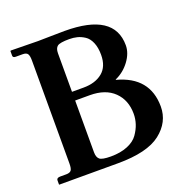

<svg xmlns="http://www.w3.org/2000/svg" viewBox="-118 -759 855 871"><g transform="rotate(-20 310.0 -323.5)"><path d="M221.2 -562V-376H276.9Q334 -376 368.4 -404.1Q402.8 -432.1 402.8 -488.8Q402.8 -523.9 392.3 -548.6Q381.8 -573.2 364 -584.7Q346.2 -596.2 328.6 -600.6Q311 -605 291 -605Q246.1 -605 233.6 -595.5Q221.2 -585.9 221.2 -562ZM221.2 -334V-84Q221.2 -60.1 233.2 -50Q245.1 -40 287.1 -40Q334 -40 367.9 -54Q401.9 -67.9 418.5 -91.6Q435.1 -115.2 442.6 -138.7Q450.2 -162.1 450.2 -187Q450.2 -252.9 408.7 -293.5Q367.2 -334 292 -334ZM22 -21Q22 -33.2 40 -33.2H68.8Q85.9 -33.2 92.5 -41.5Q99.1 -49.8 99.1 -74.2V-571.8Q99.1 -594.7 93 -603.8Q86.9 -612.8 68.8 -612.8H36.1Q22 -612.8 22 -623V-645L23.9 -647Q124.5 -645 154.8 -645Q167.5 -645 211.9 -646Q256.3 -647 284.2 -647Q522.9 -647 522.9 -491.2Q522.9 -453.1 495.4 -416Q467.8 -378.9 426.8 -360.8V-358.9Q576.7 -318.8 577.1 -175.8Q577.1 -100.6 512.7 -50.3Q448.2 0 306.2 0H22.9L22 -1Z"/></g></svg>

Font: Linux Libertine
Style: Semibold
Weight: 600
Designer: Philipp H. Poll
Foundry: Philipp H. Poll
Version: Version 5.1.2 ; ttfautohint (v0.9)